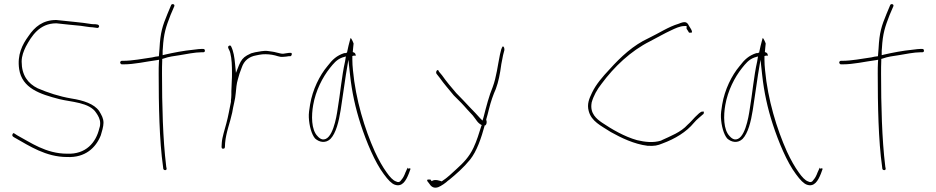

<svg xmlns="http://www.w3.org/2000/svg" viewBox="-20 -740 4497 922"><path d="M41 -97C34 -85 48 -81 54 -77C120 -40 200 14 302 14C389 18 440 -30 464 -90C469 -106 477 -133 477 -150C477 -172 468 -187 456 -207C432 -241 381 -258 323 -267C264 -277 210 -295 161 -316C114 -339 84 -379 84 -444C84 -472 94 -495 104 -516C131 -566 169 -628 250 -628H251C285 -624 337 -619 368 -616C385 -614 410 -609 423 -609H424C431 -608 439 -607 446 -606H447C450 -605 455 -608 456 -613C456 -623 444 -624 425 -624H423C370 -633 310 -637 250 -644C185 -644 146 -610 117 -567C87 -526 62 -477 72 -408C86 -316 172 -288 265 -264C320 -250 410 -249 442 -198C451 -185 461 -168 461 -149C461 -142 461 -135 457 -124C441 -55 392 2 302 -2C200 -2 125 -57 63 -90L49 -99C45 -102 44 -101 41 -97Z M557 -440C557 -436 561 -431 565 -431H573C626 -431 679 -444 732 -451L744 -453L743 -440C742 -423 742 -406 742 -386C742 -236 745 -65 763 61L764 70C766 80 782 79 780 69L778 59V58C762 -72 758 -236 758 -386C758 -408 758 -430 759 -450V-457L766 -459C790 -468 817 -471 843 -475C873 -480 917 -489 947 -489H956C961 -489 964 -492 964 -496C964 -502 961 -505 956 -505H947C942 -505 928 -504 907 -501C864 -497 812 -487 773 -478L761 -475V-488C761 -495 761 -500 762 -508C766 -580 777 -611 799 -668L817 -710C821 -720 806 -724 802 -716L784 -673C760 -615 750 -584 746 -508C745 -497 744 -482 743 -470C731 -469 721 -467 709 -464H708C666 -458 615 -448 572 -448H565C561 -448 557 -444 557 -440Z M1044 -35C1044 -28 1047 -26 1050 -26C1057 -26 1059 -27 1060 -34L1061 -53C1065 -104 1085 -151 1095 -199C1100 -232 1110 -263 1112 -292C1114 -314 1116 -339 1122 -358L1130 -386L1141 -416C1152 -449 1176 -468 1210 -474L1225 -477C1245 -481 1267 -480 1286 -477C1307 -474 1322 -465 1338 -467H1339C1347 -467 1361 -469 1366 -470H1375C1382 -472 1385 -489 1374 -486H1367C1358 -484 1348 -484 1340 -482H1338C1332 -482 1328 -483 1324 -484L1307 -488C1300 -490 1295 -491 1288 -492L1267 -495C1247 -498 1225 -492 1205 -489L1186 -484L1166 -474C1147 -463 1138 -451 1128 -428L1113 -390L1109 -431C1106 -466 1101 -495 1090 -517C1086 -527 1072 -518 1076 -511V-510C1078 -503 1083 -498 1086 -485C1093 -457 1094 -423 1094 -389C1094 -375 1094 -364 1093 -351C1093 -332 1091 -317 1091 -302V-284C1091 -275 1090 -266 1089 -258V-251C1082 -217 1076 -181 1067 -148C1059 -116 1047 -83 1045 -54ZM1095 -189Z M1463 -176C1465 -136 1476 -95 1493 -75C1514 -56 1544 -51 1567 -73C1593 -100 1607 -155 1616 -212C1625 -267 1632 -325 1641 -381L1653 -453L1661 -380C1670 -297 1687 -220 1712 -143C1739 -60 1780 39 1823 96C1844 125 1861 142 1876 147C1911 159 1929 129 1943 94L1951 72C1953 70 1950 69 1945 68C1939 72 1938 69 1937 63V66L1927 88C1922 102 1916 114 1908 123C1901 135 1892 137 1881 131C1867 126 1852 110 1836 87C1818 62 1799 29 1780 -12C1731 -121 1688 -262 1675 -402C1673 -421 1672 -438 1672 -453V-471L1680 -473C1686 -473 1688 -472 1688 -471V-473C1688 -482 1685 -487 1674 -490C1675 -507 1677 -518 1678 -531C1673 -545 1667 -555 1664 -558C1664 -557 1662 -553 1661 -549C1658 -539 1649 -503 1646 -486L1645 -488C1641 -484 1641 -485 1633 -485C1597 -473 1577 -455 1552 -422C1515 -378 1481 -310 1469 -238C1465 -214 1462 -194 1463 -176ZM1484 -236C1496 -305 1529 -369 1564 -413C1581 -434 1596 -454 1624 -464L1641 -469L1637 -445C1621 -375 1614 -290 1601 -214C1596 -180 1577 -61 1527 -71C1519 -73 1512 -78 1505 -86C1474 -117 1475 -186 1484 -236Z M2033 131 2040 140C2050 156 2062 166 2084 159C2099 153 2121 138 2133 126H2134C2172 95 2206 65 2237 27C2270 -14 2291 -77 2308 -139L2309 -137C2315 -141 2317 -146 2317 -155C2317 -156 2316 -162 2315 -164V-167C2320 -184 2324 -199 2328 -216C2337 -252 2348 -284 2361 -313C2374 -348 2381 -385 2387 -429V-430L2396 -476C2398 -484 2400 -492 2402 -499C2403 -507 2400 -516 2396 -517C2393 -520 2387 -503 2387 -503L2381 -479C2370 -426 2364 -370 2346 -322C2329 -282 2315 -228 2302 -177L2297 -161L2285 -173C2278 -180 2271 -188 2263 -197C2255 -205 2246 -214 2236 -225L2206 -257C2196 -268 2184 -279 2171 -293C2147 -321 2124 -348 2103 -378L2088 -396C2083 -414 2070 -396 2076 -386L2091 -367C2113 -336 2133 -314 2159 -282L2195 -246C2205 -236 2214 -225 2224 -214C2233 -204 2242 -195 2250 -186C2269 -163 2272 -150 2294 -139L2292 -137C2280 -99 2270 -65 2254 -31C2233 14 2204 43 2173 71C2151 91 2128 114 2101 131C2095 129 2068 118 2053 130L2047 122H2034C2031 124 2030 128 2033 131Z M2807 -207C2820 -157 2865 -137 2913 -106C2963 -78 3025 -48 3089 -40C3123 -38 3137 -41 3161 -51C3221 -73 3276 -106 3312 -150C3326 -167 3343 -179 3357 -192H3358C3360 -196 3360 -198 3360 -204H3354C3352 -204 3350 -204 3347 -203L3337 -196L3318 -178C3307 -167 3297 -154 3282 -141C3250 -105 3199 -86 3156 -66V-65H3155C3117 -53 3077 -58 3039 -67C2978 -84 2917 -120 2871 -151C2845 -169 2812 -195 2821 -246V-247C2830 -280 2847 -310 2869 -338C2929 -419 3008 -495 3102 -542C3135 -559 3171 -580 3204 -595C3221 -603 3245 -615 3267 -615H3277V-602C3280 -597 3284 -592 3289 -583H3300C3310 -586 3292 -610 3289 -615C3279 -637 3268 -638 3239 -626C3189 -611 3145 -581 3095 -557C3021 -523 2961 -467 2907 -407C2874 -372 2842 -335 2823 -295C2809 -266 2798 -240 2807 -207Z M3442 -176C3444 -136 3455 -95 3472 -75C3493 -56 3523 -51 3546 -73C3572 -100 3586 -155 3595 -212C3604 -267 3611 -325 3620 -381L3632 -453L3640 -380C3649 -297 3666 -220 3691 -143C3718 -60 3759 39 3802 96C3823 125 3840 142 3855 147C3890 159 3908 129 3922 94L3930 72C3932 70 3929 69 3924 68C3918 72 3917 69 3916 63V66L3906 88C3901 102 3895 114 3887 123C3880 135 3871 137 3860 131C3846 126 3831 110 3815 87C3797 62 3778 29 3759 -12C3710 -121 3667 -262 3654 -402C3652 -421 3651 -438 3651 -453V-471L3659 -473C3665 -473 3667 -472 3667 -471V-473C3667 -482 3664 -487 3653 -490C3654 -507 3656 -518 3657 -531C3652 -545 3646 -555 3643 -558C3643 -557 3641 -553 3640 -549C3637 -539 3628 -503 3625 -486L3624 -488C3620 -484 3620 -485 3612 -485C3576 -473 3556 -455 3531 -422C3494 -378 3460 -310 3448 -238C3444 -214 3441 -194 3442 -176ZM3463 -236C3475 -305 3508 -369 3543 -413C3560 -434 3575 -454 3603 -464L3620 -469L3616 -445C3600 -375 3593 -290 3580 -214C3575 -180 3556 -61 3506 -71C3498 -73 3491 -78 3484 -86C3453 -117 3454 -186 3463 -236Z M4010 -440C4010 -436 4014 -431 4018 -431H4026C4079 -431 4132 -444 4185 -451L4197 -453L4196 -440C4195 -423 4195 -406 4195 -386C4195 -236 4198 -65 4216 61L4217 70C4219 80 4235 79 4233 69L4231 59V58C4215 -72 4211 -236 4211 -386C4211 -408 4211 -430 4212 -450V-457L4219 -459C4243 -468 4270 -471 4296 -475C4326 -480 4370 -489 4400 -489H4409C4414 -489 4417 -492 4417 -496C4417 -502 4414 -505 4409 -505H4400C4395 -505 4381 -504 4360 -501C4317 -497 4265 -487 4226 -478L4214 -475V-488C4214 -495 4214 -500 4215 -508C4219 -580 4230 -611 4252 -668L4270 -710C4274 -720 4259 -724 4255 -716L4237 -673C4213 -615 4203 -584 4199 -508C4198 -497 4197 -482 4196 -470C4184 -469 4174 -467 4162 -464H4161C4119 -458 4068 -448 4025 -448H4018C4014 -448 4010 -444 4010 -440Z"/></svg>

Font: Stray Cat
Style: ExLt
Weight: 200
Version: Version 1.0